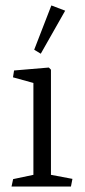

<svg xmlns="http://www.w3.org/2000/svg" viewBox="-20 -679 311 699"><path d="M128.4 -483.4 217.3 -640.1 167 -659.2 104.5 -498ZM238.3 0 243.7 -27.8 165.5 -42.5V-425.3L157.7 -433.1L31.2 -422.4L27.3 -397.5L101.6 -377V-42.5L27.8 -26.9L22 0Z"/></svg>

Font: Neuton Light
Style: Regular
Weight: 300
Designer: Brian M Zick
Foundry: Brian M Zick
Version: Version 1.560